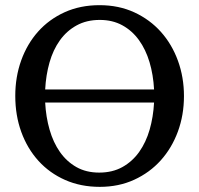

<svg xmlns="http://www.w3.org/2000/svg" viewBox="-20 -707 771 743"><path d="M154.8 -310.1Q157.7 -254.4 171.9 -205.1Q186 -155.8 211.9 -118.9Q237.8 -82 275.6 -60.5Q313.5 -39.1 363.8 -39.1Q415 -39.1 453.6 -60.5Q492.2 -82 518.6 -119.1Q544.9 -156.2 559.1 -205.3Q573.2 -254.4 576.2 -310.1ZM576.2 -360.8Q573.2 -417.5 558.6 -466.6Q543.9 -515.6 517.6 -552Q491.2 -588.4 453.4 -609.1Q415.5 -629.9 366.2 -629.9Q314.9 -629.9 276.4 -608.6Q237.8 -587.4 211.7 -550.8Q185.5 -514.2 171.6 -465.3Q157.7 -416.5 154.8 -360.8ZM691.9 -335Q691.9 -262.2 668.5 -198.2Q645 -134.3 602.3 -86.7Q559.6 -39.1 499.5 -11.5Q439.5 16.1 366.2 16.1Q292.5 16.1 232.2 -10.5Q171.9 -37.1 128.9 -84.5Q85.9 -131.8 62.5 -196Q39.1 -260.3 39.1 -335.9Q39.1 -409.2 62 -473.1Q85 -537.1 127.4 -584.7Q169.9 -632.3 230.2 -659.7Q290.5 -687 365.2 -687Q439.5 -687 499.8 -659.2Q560.1 -631.3 602.8 -583.5Q645.5 -535.6 668.7 -471.7Q691.9 -407.7 691.9 -335Z"/></svg>

Font: Charis SIL Phon
Style: Regular
Weight: 400
Foundry: SIL International
Version: Version 5.000